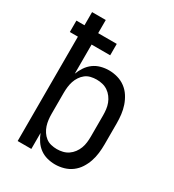

<svg xmlns="http://www.w3.org/2000/svg" viewBox="-180 -838 859 948"><g transform="rotate(30 250.0 -363.5)"><path d="M281 8Q258 8 235.5 2Q213 -4 194.5 -17.5Q176 -31 163 -50.5Q150 -70 142 -91V0H64V-595H18V-660H64V-735H142V-660H248V-595H142V-429Q150 -450 163 -469.5Q176 -489 194.5 -502.5Q213 -516 235.5 -522Q258 -528 281 -528Q306 -528 330.5 -521Q355 -514 375 -499Q395 -484 408.5 -463Q422 -442 430 -418.5Q438 -395 441 -370Q444 -345 444 -320V-200Q444 -175 441 -150Q438 -125 430 -101.5Q422 -78 408.5 -57Q395 -36 375 -21Q355 -6 330.5 1Q306 8 281 8ZM251 -62Q268 -62 284.5 -66Q301 -70 315 -79.5Q329 -89 339.5 -103Q350 -117 356 -133Q362 -149 364 -166Q366 -183 366 -200V-320Q366 -337 364 -354Q362 -371 356 -387Q350 -403 339.5 -417Q329 -431 315 -440.5Q301 -450 284.5 -454Q268 -458 251 -458Q234 -458 217.5 -454Q201 -450 188 -440Q175 -430 165.5 -415.5Q156 -401 151 -385.5Q146 -370 144 -353.5Q142 -337 142 -320V-200Q142 -183 144 -166.5Q146 -150 151 -134.5Q156 -119 165.5 -104.5Q175 -90 188 -80Q201 -70 217.5 -66Q234 -62 251 -62Z"/></g></svg>

Font: Iosevka Algr
Style: Regular
Weight: 400
Monospace: yes
Designer: Belleve Invis
Foundry: Belleve Invis
Version: Version 26.0.2; ttfautohint (v1.8.3)